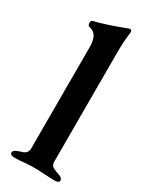

<svg xmlns="http://www.w3.org/2000/svg" viewBox="-186 -752 642 803"><g transform="rotate(30 135.0 -351.0)"><path d="M17 -9Q17 -16 23 -20.5Q29 -25 40 -29Q43 -30 55.5 -34Q68 -38 74 -46Q80 -54 80 -67V-555Q80 -585 70.5 -603.5Q61 -622 38 -627Q33 -628 30.5 -632Q28 -636 28 -642Q28 -654 37 -656Q78 -665 157 -694L178 -702Q184 -705 188 -705Q197 -705 197 -695Q197 -688 194 -663.5Q191 -639 191 -604V-68Q191 -51 199 -44.5Q207 -38 217 -34.5Q227 -31 230 -30Q253 -23 253 -10Q253 -4 247.5 -1Q242 2 233 2Q212 2 180 0Q150 -2 133 -2Q116 -2 88 0Q66 3 37 3Q29 3 23 0Q17 -3 17 -9Z"/></g></svg>

Font: EB Garamond SemiBold
Style: Regular
Weight: 600
Designer: Georg Duffner and Octavio Pardo
Foundry: Georg Duffner
Version: Version 1.000